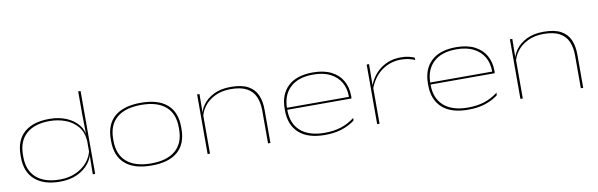

<svg xmlns="http://www.w3.org/2000/svg" viewBox="-47 -1080 4700 1510"><g transform="rotate(-10 2303.5 -325.0)"><path d="M338 12.5Q208.5 12.5 137.8 -50Q67 -112.5 67 -230.5V-245Q67 -365 137.5 -426.8Q208 -488.5 339 -488.5Q413 -488.5 473.8 -463.5Q534.5 -438.5 570.8 -391.8Q607 -345 607 -278.5H614L602.5 -265Q598 -337 559.5 -382.5Q521 -428 462.2 -449.8Q403.5 -471.5 337 -471.5Q218 -471.5 152 -413.5Q86 -355.5 86 -244V-231.5Q86 -120.5 152.5 -62.5Q219 -4.5 340.5 -4.5Q412 -4.5 468.8 -30.5Q525.5 -56.5 561.5 -100.8Q597.5 -145 606 -199.5L614 -185H609.5Q605 -134 571 -89Q537 -44 477.8 -15.8Q418.5 12.5 338 12.5ZM600.5 0 603 -164 602.5 -171V-305.5L603 -315L600.5 -476V-662H619.5V0Z M1069 12.5Q930.5 12.5 859 -49.8Q787.5 -112 787.5 -231.5V-245.5Q787.5 -365 859.5 -426.8Q931.5 -488.5 1069.5 -488.5Q1206.5 -488.5 1278 -426.8Q1349.5 -365 1349.5 -245.5V-231.5Q1349.5 -111 1278 -49.2Q1206.5 12.5 1069 12.5ZM1069.5 -4.5Q1196 -4.5 1263.2 -62.5Q1330.5 -120.5 1330.5 -231.5V-245.5Q1330.5 -356.5 1263.5 -414Q1196.5 -471.5 1069 -471.5Q941.5 -471.5 874 -414Q806.5 -356.5 806.5 -245.5V-231.5Q806.5 -120.5 874 -62.5Q941.5 -4.5 1069.5 -4.5Z M2000 0V-261.5Q2000 -326 1979.2 -373.2Q1958.5 -420.5 1911.2 -446Q1864 -471.5 1784 -471.5Q1713.5 -471.5 1659.5 -445.8Q1605.5 -420 1572.2 -376.5Q1539 -333 1531 -278.5L1523 -293H1527.5Q1532 -343.5 1563.5 -388Q1595 -432.5 1651.5 -460.5Q1708 -488.5 1786.5 -488.5Q1874.5 -488.5 1925.2 -460.8Q1976 -433 1997.5 -383Q2019 -333 2019 -266V0ZM1517.5 0V-476H1536.5L1534.5 -316H1536.5V0Z M2454 12.5Q2317 12.5 2246.5 -51.8Q2176 -116 2176 -231.5V-245Q2176 -360 2244.5 -424.2Q2313 -488.5 2443 -488.5Q2529.5 -488.5 2588.8 -458.8Q2648 -429 2678.2 -376.2Q2708.5 -323.5 2708.5 -254.5V-252.5Q2708.5 -249 2708.5 -244.2Q2708.5 -239.5 2707.5 -234H2689.5Q2690 -238 2690 -243.2Q2690 -248.5 2690 -253.5Q2690 -317.5 2661.8 -366.5Q2633.5 -415.5 2578.5 -443.5Q2523.5 -471.5 2443 -471.5Q2322.5 -471.5 2258.8 -411.2Q2195 -351 2195 -245V-240V-237.5V-231.5Q2195 -178 2211.8 -136Q2228.5 -94 2261.5 -64.5Q2294.5 -35 2343 -19.8Q2391.5 -4.5 2454.5 -4.5Q2527 -4.5 2584.5 -22.8Q2642 -41 2695 -81L2692.5 -59.5Q2645.5 -24.5 2587 -6Q2528.5 12.5 2454 12.5ZM2185 -234V-250H2701V-234Z M2886.5 -274 2876 -286 2883 -292.5Q2913.5 -382 2982.5 -433.5Q3051.5 -485 3144.5 -485Q3181 -485 3207.8 -478.8Q3234.5 -472.5 3253 -464L3254 -445Q3232.5 -454.5 3204.8 -461Q3177 -467.5 3142 -467.5Q3058.5 -467.5 2990.2 -419.2Q2922 -371 2886.5 -274ZM2871.5 0V-476H2890.5L2888.5 -297.5H2890.5V0Z M3598 12.5Q3461 12.5 3390.5 -51.8Q3320 -116 3320 -231.5V-245Q3320 -360 3388.5 -424.2Q3457 -488.5 3587 -488.5Q3673.5 -488.5 3732.8 -458.8Q3792 -429 3822.2 -376.2Q3852.5 -323.5 3852.5 -254.5V-252.5Q3852.5 -249 3852.5 -244.2Q3852.5 -239.5 3851.5 -234H3833.5Q3834 -238 3834 -243.2Q3834 -248.5 3834 -253.5Q3834 -317.5 3805.8 -366.5Q3777.5 -415.5 3722.5 -443.5Q3667.5 -471.5 3587 -471.5Q3466.5 -471.5 3402.8 -411.2Q3339 -351 3339 -245V-240V-237.5V-231.5Q3339 -178 3355.8 -136Q3372.5 -94 3405.5 -64.5Q3438.5 -35 3487 -19.8Q3535.5 -4.5 3598.5 -4.5Q3671 -4.5 3728.5 -22.8Q3786 -41 3839 -81L3836.5 -59.5Q3789.5 -24.5 3731 -6Q3672.5 12.5 3598 12.5ZM3329 -234V-250H3845V-234Z M4498 0V-261.5Q4498 -326 4477.2 -373.2Q4456.5 -420.5 4409.2 -446Q4362 -471.5 4282 -471.5Q4211.5 -471.5 4157.5 -445.8Q4103.5 -420 4070.2 -376.5Q4037 -333 4029 -278.5L4021 -293H4025.5Q4030 -343.5 4061.5 -388Q4093 -432.5 4149.5 -460.5Q4206 -488.5 4284.5 -488.5Q4372.5 -488.5 4423.2 -460.8Q4474 -433 4495.5 -383Q4517 -333 4517 -266V0ZM4015.5 0V-476H4034.5L4032.5 -316H4034.5V0Z"/></g></svg>

Font: Anek Latin Expanded Thin
Style: Regular
Weight: 250
Width: 7
Designer: Yesha Goshar
Foundry: Ek Type
Version: Version 1.003